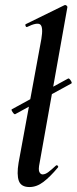

<svg xmlns="http://www.w3.org/2000/svg" viewBox="-20 -746 310 775"><path d="M41 -285Q37 -284 30.5 -294Q24 -304 28 -305L255 -429Q259 -431 265.5 -421Q272 -411 268 -409ZM99 9Q65 9 56 -16Q47 -41 55 -89L147 -589Q155 -637 142.5 -647Q130 -657 89 -637Q85 -636 83 -642Q81 -648 85 -649L240 -725Q245 -727 249 -723Q253 -719 252 -717L140 -89Q134 -61 139 -51.5Q144 -42 152 -42Q163 -42 176 -52Q189 -62 205 -77Q209 -81 213 -77Q217 -73 213 -69Q182 -32 155 -11.5Q128 9 99 9Z"/></svg>

Font: Cormorant Light
Style: Bold Italic
Weight: 700
Italic angle: -10°
Version: Version 4.000